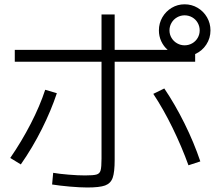

<svg xmlns="http://www.w3.org/2000/svg" viewBox="-20 -834 978 869"><path d="M215.8 1 220.7 -51.8Q248.5 -46.9 290.8 -43.5Q333 -40 365.2 -40Q403.3 -40 417.2 -44.2Q431.2 -48.3 435.3 -62.7Q439.5 -77.1 439.5 -116.2V-554.7H46.9V-608.4H439.5V-768.6H499V-608.4H738.8Q720.2 -624.5 709.7 -647.5Q699.2 -670.4 699.2 -696.3Q699.2 -728.5 714.8 -755.6Q730.5 -782.7 757.1 -798.6Q783.7 -814.5 815.4 -814.5Q847.7 -814.5 874.5 -798.6Q901.4 -782.7 917 -755.6Q932.6 -728.5 932.6 -696.3Q932.6 -661.1 913.6 -632.1Q894.5 -603 863.3 -589.4V-554.7H499V-110.4Q499 -54.7 490 -29.3Q481 -3.9 455.8 5.4Q430.7 14.6 375 14.6Q342.8 14.6 295.7 10.5Q248.5 6.3 215.8 1ZM184.6 -427.7 237.3 -412.1Q211.4 -334 169.4 -250Q127.4 -166 74.2 -89.8L26.4 -119.1Q77.6 -193.4 119.1 -273.9Q160.6 -354.5 184.6 -427.7ZM673.8 -409.2 723.6 -433.6Q772.5 -361.3 815.2 -275.1Q857.9 -189 886.7 -103.5L833 -85.9Q802.2 -170.9 760.7 -255.9Q719.2 -340.8 673.8 -409.2ZM883.8 -696.3Q883.8 -714.8 874.8 -730.7Q865.7 -746.6 849.9 -755.6Q834 -764.6 815.4 -764.6Q797.4 -764.6 781.5 -755.6Q765.6 -746.6 756.3 -730.7Q747.1 -714.8 747.1 -696.3Q747.1 -678.2 756.3 -662.6Q765.6 -647 781.5 -637.9Q797.4 -628.9 815.4 -628.9Q834 -628.9 849.9 -637.9Q865.7 -647 874.8 -662.6Q883.8 -678.2 883.8 -696.3Z"/></svg>

Font: Pretendard JP Light
Style: Regular
Weight: 300
Designer: Base glyphs from Inter by Rasmus Andersson; Hangeul glyphs from Noto Sans CJK(Source Han Sans) by Jang Soo-young and Kan
Foundry: Kil Hyung-jin
Version: Version 1.309